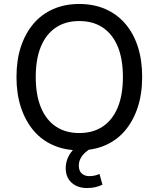

<svg xmlns="http://www.w3.org/2000/svg" viewBox="-20 -748 799 967"><path d="M379 9Q307 9 248.5 -16.5Q190 -42 149 -90.5Q108 -139 85.5 -207Q63 -275 63 -360Q63 -446 85.5 -513.5Q108 -581 149 -629Q190 -677 248.5 -702.5Q307 -728 379 -728Q452 -728 510.5 -702.5Q569 -677 610.5 -629Q652 -581 674 -513.5Q696 -446 696 -361Q696 -275 673.5 -207Q651 -139 610 -90.5Q569 -42 510.5 -16.5Q452 9 379 9ZM379 -78Q449 -78 498 -111Q547 -144 573 -207Q599 -270 599 -360Q599 -451 573 -513.5Q547 -576 498 -609Q449 -642 379 -642Q310 -642 261 -609Q212 -576 186 -513.5Q160 -451 160 -360Q160 -270 186 -207Q212 -144 261 -111Q310 -78 379 -78ZM418 199Q370 199 340.5 172Q311 145 311 99Q311 57 337 20Q363 -17 406 -39L438 0Q424 7 409.5 20Q395 33 386 49.5Q377 66 377 86Q377 113 392 126Q407 139 429 139Q443 139 455.5 136.5Q468 134 481 128L496 182Q480 190 461 194.5Q442 199 418 199Z"/></svg>

Font: Nunitoga
Style: Medium
Weight: 500
Designer: Vernon Adams
Foundry: Vernon Adams
Version: Version 1.0